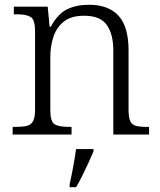

<svg xmlns="http://www.w3.org/2000/svg" viewBox="-20 -564 672 805"><path d="M33 0V-32H47Q76 -32 93.5 -36.5Q111 -41 119 -56.5Q127 -72 127 -105V-433Q127 -481 109 -492.5Q91 -504 53 -504H38V-536H180L188 -452H193Q223 -507 262 -525.5Q301 -544 353 -544Q435 -544 477 -498Q519 -452 519 -353V-105Q519 -72 526 -56.5Q533 -41 549.5 -36.5Q566 -32 595 -32H605V0H455V-354Q455 -420 428 -459Q401 -498 333 -498Q278 -498 247.5 -473.5Q217 -449 204 -409.5Q191 -370 191 -326V-102Q191 -54 209 -43Q227 -32 270 -32H280V0ZM272 208Q280 173 287 134.5Q294 96 299 61H372V71Q363 92 350.5 119.5Q338 147 324.5 174Q311 201 299 221H272Z"/></svg>

Font: Noto Serif Myanmar Light
Style: Regular
Weight: 300
Designer: Ben Mitchell and the Monotype Design Team
Foundry: Monotype Imaging Inc.
Version: Version 2.106; ttfautohint (v1.8.4.7-5d5b)